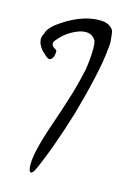

<svg xmlns="http://www.w3.org/2000/svg" viewBox="-97 -701 462 695"><g transform="rotate(15 134.0 -353.5)"><path d="M192.7 -547.8C192.7 -518.8 190.1 -490.2 184.8 -462C178.6 -433.8 171.6 -405.7 163.7 -377.5C147.8 -325.6 130.7 -273.2 112.2 -220.4C84 -135.1 75.2 -81 85.8 -58.1C88.4 -53.7 92.4 -54.1 97.7 -59.4C103.8 -65.6 118.8 -100.3 142.6 -163.7C158.4 -206.8 173.8 -253 188.8 -302.3C202.8 -351.6 215.2 -399.5 225.7 -446.2C236.3 -492.8 242.9 -532.8 245.5 -566.3C246.4 -573.3 246.8 -579.9 246.8 -586.1C246 -595.8 245.1 -604.1 244.2 -611.2C243.3 -623.5 240.2 -631.8 235 -636.2C224.4 -646.8 209.9 -652.1 191.4 -652.1H187.4C170.7 -652.1 153.1 -649.4 134.6 -644.2C105.6 -635.4 77.9 -621.7 51.5 -603.2C25.1 -585.6 10.1 -568.9 6.6 -553.1C2.2 -544.3 0 -536.8 0 -530.6C0.9 -525.4 1.8 -520.5 2.6 -516.1C7 -506.4 11.9 -498.5 17.2 -492.4C20.7 -488.8 26.4 -483.6 34.3 -476.5C42.2 -469.5 48.4 -467.3 52.8 -469.9C59 -473.4 62.9 -479.6 64.7 -488.4L66 -501.6C66 -505.1 63.4 -508.2 58.1 -510.8C52.8 -513.5 49.3 -517 47.5 -521.4C45.8 -524.9 45.3 -528 46.2 -530.6C47.1 -534.2 49.7 -538.1 54.1 -542.5C70.8 -562.8 91.1 -578.2 114.8 -588.7C138.6 -599.3 158 -600.6 172.9 -592.7C179.1 -589.2 184.4 -583.9 188.8 -576.8C191.4 -569.8 192.7 -560.1 192.7 -547.8Z"/></g></svg>

Font: Impossible
Style: Reguler
Weight: 400
Designer: Ahsan Design
Foundry: Designer
Version: Version 3.16.0